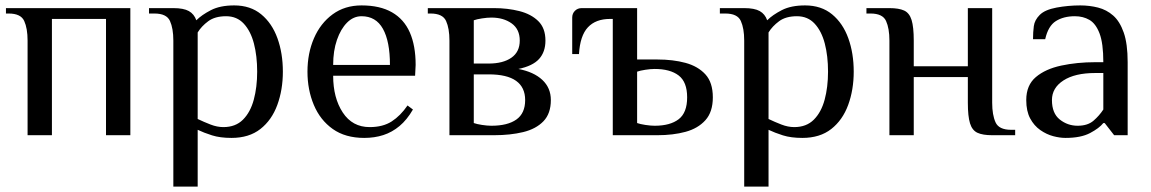

<svg xmlns="http://www.w3.org/2000/svg" viewBox="-20 -500 4257 710"><path d="M82 0V-350Q82 -395 69.5 -422.5Q57 -450 12 -450H2V-470H462V0H372V-430H172V0Z M621 190V-350Q621 -395 608.5 -422.5Q596 -450 551 -450H531V-470H621Q659 -470 678.5 -459Q698 -448 706 -425Q726 -445 760 -462.5Q794 -480 846 -480Q906 -480 946 -447Q986 -414 1006 -358.5Q1026 -303 1026 -235Q1026 -168 1005.5 -112Q985 -56 943 -23Q901 10 836 10Q794 10 764 0.5Q734 -9 711 -20V190ZM806 -30Q851 -30 878.5 -57.5Q906 -85 918.5 -131.5Q931 -178 931 -235Q931 -293 919 -339Q907 -385 881.5 -412.5Q856 -440 816 -440Q775 -440 750 -421.5Q725 -403 711 -380V-60Q734 -49 758.5 -39.5Q783 -30 806 -30Z M1327 10Q1257 10 1210.5 -23Q1164 -56 1140.5 -112Q1117 -168 1117 -235Q1117 -303 1141 -358.5Q1165 -414 1210 -447Q1255 -480 1317 -480Q1385 -480 1429.5 -454.5Q1474 -429 1495.5 -380Q1517 -331 1517 -260L1515 -220H1212Q1212 -138 1247.5 -84Q1283 -30 1347 -30Q1396 -30 1428.5 -51Q1461 -72 1487 -110L1507 -95Q1485 -57 1457.5 -34Q1430 -11 1397.5 -0.5Q1365 10 1327 10ZM1212 -260H1422Q1422 -347 1396 -393.5Q1370 -440 1317 -440Q1287 -440 1263.5 -416.5Q1240 -393 1226 -352.5Q1212 -312 1212 -260Z M1642 0V-350Q1642 -395 1629.5 -422.5Q1617 -450 1572 -450H1562V-470H1807Q1857 -470 1900.5 -459Q1944 -448 1970.5 -422Q1997 -396 1997 -350Q1997 -308 1973.5 -282Q1950 -256 1897 -245Q1954 -234 1985.5 -204.5Q2017 -175 2017 -130Q2017 -80 1989.5 -51.5Q1962 -23 1914.5 -11.5Q1867 0 1807 0ZM1797 -35Q1857 -35 1889.5 -58Q1922 -81 1922 -130Q1922 -177 1888.5 -201Q1855 -225 1787 -225H1732V-45Q1743 -41 1762.5 -38Q1782 -35 1797 -35ZM1732 -265H1787Q1840 -265 1871 -286.5Q1902 -308 1902 -350Q1902 -392 1872 -413.5Q1842 -435 1797 -435Q1782 -435 1762.5 -432Q1743 -429 1732 -425Z M2246 0V-430H2236Q2183 -430 2154 -399Q2125 -368 2121 -300H2096V-435Q2096 -450 2106 -460Q2116 -470 2131 -470H2336V-280H2411Q2469 -280 2515 -267.5Q2561 -255 2588.5 -225Q2616 -195 2616 -140Q2616 -86 2588.5 -55.5Q2561 -25 2515 -12.5Q2469 0 2411 0ZM2401 -35Q2458 -35 2489.5 -59Q2521 -83 2521 -140Q2521 -197 2489.5 -221Q2458 -245 2401 -245Q2386 -245 2366.5 -242Q2347 -239 2336 -235V-45Q2347 -41 2366.5 -38Q2386 -35 2401 -35Z M2732 190V-350Q2732 -395 2719.5 -422.5Q2707 -450 2662 -450H2642V-470H2732Q2770 -470 2789.5 -459Q2809 -448 2817 -425Q2837 -445 2871 -462.5Q2905 -480 2957 -480Q3017 -480 3057 -447Q3097 -414 3117 -358.5Q3137 -303 3137 -235Q3137 -168 3116.5 -112Q3096 -56 3054 -23Q3012 10 2947 10Q2905 10 2875 0.5Q2845 -9 2822 -20V190ZM2917 -30Q2962 -30 2989.5 -57.5Q3017 -85 3029.5 -131.5Q3042 -178 3042 -235Q3042 -293 3030 -339Q3018 -385 2992.5 -412.5Q2967 -440 2927 -440Q2886 -440 2861 -421.5Q2836 -403 2822 -380V-60Q2845 -49 2869.5 -39.5Q2894 -30 2917 -30Z M3269 0V-350Q3269 -395 3256.5 -422.5Q3244 -450 3199 -450H3184V-470H3269Q3304 -470 3323.5 -461Q3343 -452 3351 -426Q3359 -400 3359 -350V-255H3559V-470H3649V-120Q3649 -75 3661.5 -47.5Q3674 -20 3719 -20H3734V0H3649Q3614 0 3594.5 -9Q3575 -18 3567 -44Q3559 -70 3559 -120V-215H3359V0Z M3920 10Q3899 10 3874.5 3.5Q3850 -3 3827 -19Q3804 -35 3789.5 -62Q3775 -89 3775 -130Q3775 -185 3810.5 -215Q3846 -245 3904.5 -257.5Q3963 -270 4030 -270H4060Q4060 -340 4046 -376.5Q4032 -413 4008.5 -426.5Q3985 -440 3955 -440Q3913 -440 3884.5 -422Q3856 -404 3845 -355H3800Q3800 -381 3803 -403.5Q3806 -426 3825 -445Q3844 -464 3887 -472Q3930 -480 3975 -480Q4009 -480 4040.5 -472Q4072 -464 4096.5 -442.5Q4121 -421 4135.5 -379.5Q4150 -338 4150 -270V0H4100L4065 -45H4060Q4045 -26 4011 -8Q3977 10 3920 10ZM3965 -35Q4002 -35 4023.5 -53.5Q4045 -72 4060 -95V-230H4030Q3955 -230 3912.5 -202.5Q3870 -175 3870 -130Q3870 -81 3899 -58Q3928 -35 3965 -35Z"/></svg>

Font: El Messiri
Style: Regular
Weight: 400
Designer: Mohamed Gaber
Foundry: Kief Type Foundry
Version: Version 2.020